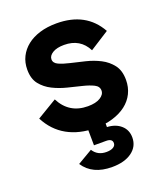

<svg xmlns="http://www.w3.org/2000/svg" viewBox="-135 -604 773 907"><g transform="rotate(-20 251.5 -150.0)"><path d="M261 14Q180 14 120 -19.5Q60 -53 26 -119L126 -179Q169 -95 263 -95Q303 -95 325.5 -109Q348 -123 348 -143Q348 -164 326 -175Q304 -186 271 -194Q238 -202 200 -211.5Q162 -221 129 -237.5Q96 -254 74 -281.5Q52 -309 52 -355Q52 -391 66.5 -420Q81 -449 107.5 -470Q134 -491 171.5 -502.5Q209 -514 256 -514Q404 -514 468 -399L371 -337Q336 -406 255 -406Q218 -406 197 -393Q176 -380 176 -362Q176 -343 198 -333Q220 -323 253 -315.5Q286 -308 325 -298.5Q364 -289 397 -272Q430 -255 452 -226.5Q474 -198 474 -151Q474 -114 459 -83.5Q444 -53 416 -31.5Q388 -10 348.5 2Q309 14 261 14ZM272 214Q174 214 130 147L205 103Q227 138 271 138Q293 138 305.5 130.5Q318 123 318 110Q318 88 287 88H226L225 -9H313V28Q356 30 382.5 53.5Q409 77 409 115Q409 160 372 187Q335 214 272 214Z"/></g></svg>

Font: NT Somic Bold
Style: Regular
Weight: 700
Designer: Ravid Balaliev — lead type designer, mastering
Michael Voronin — secret advisor, marketing
Ivan Kovalenko — best boy
Foundry: NT Type
Version: Version 0.7